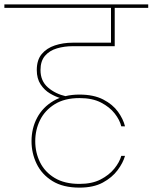

<svg xmlns="http://www.w3.org/2000/svg" viewBox="-55 -760 697 877"><path d="M247 -320 221 -312Q199 -318 173.5 -333Q148 -348 130.5 -374.5Q113 -401 113 -440Q113 -486 135.5 -513Q158 -540 195.5 -552.5Q233 -565 277 -565H469V-549H277Q239 -549 205 -539Q171 -529 150.5 -505Q130 -481 130 -440Q130 -390 164 -360.5Q198 -331 247 -320ZM469 -558H452V-724H-35V-740H622V-724H469ZM308 -328Q373 -328 416.5 -305.5Q460 -283 484 -249.5Q508 -216 516 -183H499Q492 -212 469 -241.5Q446 -271 406.5 -291.5Q367 -312 308 -312Q240 -312 195 -284Q150 -256 128 -211.5Q106 -167 106 -115Q106 -63 128 -18.5Q150 26 195 53Q240 80 308 80Q365 80 404 60Q443 40 467 10.5Q491 -19 499 -48H516Q507 -16 482 17.5Q457 51 414.5 74Q372 97 308 97Q233 97 184.5 67Q136 37 112.5 -11.5Q89 -60 89 -115Q89 -174 114.5 -222Q140 -270 189 -299Q238 -328 308 -328Z"/></svg>

Font: Poppins Devanagari Thin
Style: Regular
Weight: 100
Designer: Ninad Kale (Devanagari), Jonny Pinhorn (Latin)
Foundry: Indian Type Foundry
Version: 4.005